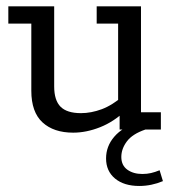

<svg xmlns="http://www.w3.org/2000/svg" viewBox="-20 -417 565 618"><path d="M215.6 10Q152.9 10 116.9 -23Q80.8 -56.1 80.8 -124.9V-341H6.8V-396.7H154.4V-138.9Q154.4 -94.2 174.9 -73.5Q195.5 -52.8 240.7 -52.8Q273.2 -52.8 307.6 -65.5Q341.9 -78.3 379.9 -111L360.2 -82.2V-341H291.2V-396.7H433.8V-55.6H497.8V0H365V-57.5L384.3 -61.3Q346.7 -25.2 302.4 -7.6Q258 10 215.6 10ZM428.4 181.6Q379.2 181.6 350.3 157.7Q321.4 133.7 321.4 93Q321.4 53.6 347.9 22.9Q374.3 -7.8 425.3 -24.2L447.8 0Q406.2 14.2 388.4 38.1Q370.5 62 370.5 88.2Q370.5 115.1 389.8 129.1Q409.1 143 438.2 143Q453.1 143 466.1 140Q479.1 137 493.7 131L504.4 166Q486.5 173.6 467.2 177.6Q448 181.6 428.4 181.6Z"/></svg>

Font: Rokkitt SemiBold
Style: Regular
Weight: 600
Designer: Vernon Adams
Foundry: Vernon Adams
Version: Version 3.103